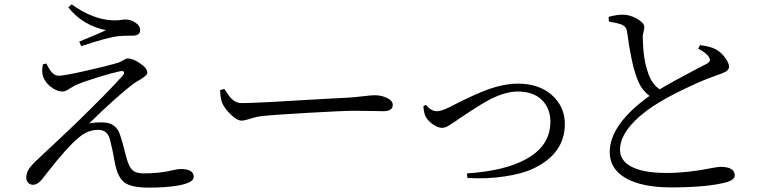

<svg xmlns="http://www.w3.org/2000/svg" viewBox="-20 -829 3496 877"><path d="M660 28Q581 28 549 5Q519 -17 506 -79Q493 -151 483 -189Q472 -236 429 -236Q379 -236 338 -199Q286 -156 201 -47Q181 -21 172 -10Q152 15 130 15Q118 15 109 6Q100 -3 100 -17Q100 -40 114 -60Q122 -72 146 -96L149 -98Q166 -115 217 -162Q295 -235 325 -264Q482 -417 540 -483Q550 -495 545.5 -501Q541 -507 526 -503Q488 -495 430 -477Q365 -457 325 -440Q315 -435 299 -425Q279 -411 267 -411Q238 -411 210 -434Q185 -455 177 -479Q169 -502 176 -535L192 -539Q217 -483 247 -483Q273 -483 374 -506Q459 -525 515 -541Q527 -544 543 -554Q556 -562 564 -562Q587 -562 619 -540Q653 -518 653 -497Q653 -485 621 -466Q598 -453 586 -444Q505 -381 387 -265Q407 -270 447 -270Q508 -270 527 -217Q540 -180 558 -107Q569 -67 585 -52Q601 -37 636 -37Q709 -37 767 -51Q792 -57 805 -57Q865 -57 865 -21Q865 6 791 19Q736 28 660 28ZM351 -618 342 -639Q354 -644 381 -655Q443 -681 464 -691Q358 -713 292 -795L307 -809Q406 -739 496 -736Q513 -735 533 -738Q546 -740 553 -740Q577 -740 598 -726Q620 -712 620 -691Q620 -666 585 -666Q581 -666 573 -666Q545 -666 523 -664Q472 -659 351 -618Z M1083 -278Q1063 -278 1033 -307Q1005 -334 994 -361Q987 -380 985 -417L1005 -423Q1007 -420 1010 -415Q1029 -385 1041 -375Q1059 -358 1085 -358Q1150 -358 1475 -378Q1557 -382 1570 -383Q1603 -385 1644 -390Q1678 -394 1691 -394Q1722 -394 1747 -382Q1774 -369 1774 -350Q1774 -321 1730 -321Q1715 -321 1683 -322Q1634 -323 1599 -323Q1549 -323 1394 -314Q1234 -305 1180 -299Q1149 -296 1118 -285Q1096 -278 1083 -278Z M2115 -16 2113 -37Q2282 -48 2379 -100Q2494 -161 2494 -273Q2494 -335 2454.5 -373Q2415 -411 2345 -411Q2291 -411 2222 -377Q2183 -357 2118 -314Q2101 -303 2094 -298Q2081 -290 2062 -276Q2035 -258 2026 -253Q2011 -245 1999 -245Q1980 -245 1956 -262Q1934 -278 1924 -297Q1916 -313 1914 -344L1925 -350Q1949 -321 1975 -321Q1997 -321 2036 -341Q2048 -347 2073 -360Q2154 -400 2200 -417Q2280 -447 2346 -447Q2445 -447 2505 -391Q2560 -339 2560 -263Q2560 -129 2420 -61Q2367 -35 2284 -23Q2204 -11 2115 -16Z M3045 27Q2913 27 2839 -15Q2765 -57 2765 -134Q2765 -261 2947 -391Q2907 -420 2888 -476Q2863 -543 2844 -685Q2841 -709 2816 -718Q2803 -723 2769 -729Q2764 -730 2761 -731L2760 -752Q2797 -762 2824 -762Q2857 -762 2889.5 -743.5Q2922 -725 2923 -707Q2923 -699 2920 -686Q2915 -668 2916 -655Q2918 -560 2938 -503Q2954 -448 2993 -421Q3048 -454 3166 -516Q3197 -532 3207 -537Q3229 -548 3220 -565Q3211 -585 3169 -607L3178 -623Q3228 -616 3249 -604Q3275 -590 3293 -564Q3310 -541 3310 -524Q3310 -511 3294 -501Q3283 -495 3248 -483L3246 -482Q3200 -467 3126 -432Q3055 -399 3002 -368Q2926 -324 2877 -274Q2812 -208 2812 -145Q2812 -97 2860 -70Q2914 -39 3024 -39Q3122 -39 3229 -61Q3261 -67 3270 -67Q3336 -67 3336 -28Q3336 -8 3300 3Q3211 27 3045 27Z"/></svg>

Font: Cactus Classical Serif
Style: Regular
Weight: 400
Designer: Henry Chan (via Glyphwiki)、田海東、宇文滿月
Foundry: Moonlit Owen
Version: Version 1.000